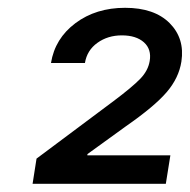

<svg xmlns="http://www.w3.org/2000/svg" viewBox="-20 -825 477 482"><path d="M61.8 -363.6 71.7 -426.8 265.3 -571.4Q312.1 -606.5 332 -627.1Q351.9 -647.7 355.8 -671.9Q360.8 -701.3 341.3 -718.8Q321.7 -736.2 285.9 -736.2Q250.7 -736.2 224.6 -717.5Q198.5 -698.9 193.2 -666.9H108Q117.9 -728.3 169.4 -766.9Q220.9 -805.4 294 -805.4Q367.5 -805.4 405.9 -766.9Q444.2 -728.3 435.4 -670.5Q429 -629.3 398.4 -593.6Q367.9 -557.9 295.8 -507.8L199.6 -438.2L199.2 -435H407.7L396.3 -363.6Z"/></svg>

Font: Karasuma Gothic
Style: Medium Italic
Weight: 500
Italic angle: 9.39998°
Designer: Rasmus Andersson / Ryoko Nishizuka
Foundry: Genbu
Version: Version 1.00